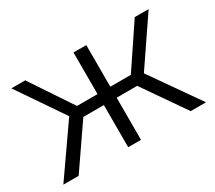

<svg xmlns="http://www.w3.org/2000/svg" viewBox="-103 -725 1033 923"><g transform="rotate(-30 413.0 -263.0)"><path d="M724 0H809L620 -270L794 -526H717L562 -295H448V-526H377V-295H263L109 -526H32L206 -271L17 0H102L263 -234H377V0H448V-234H562Z"/></g></svg>

Font: Talent
Style: Regular
Weight: 400
Designer: Mike Powis
Version: Version 1.001;hotconv 1.0.109;makeotfexe 2.5.65596